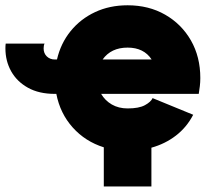

<svg xmlns="http://www.w3.org/2000/svg" viewBox="-20 -542 784 709"><path d="M144.5 -380.9Q141.1 -374.5 141.1 -363.3Q141.1 -345.2 152.8 -333.7Q164.6 -322.3 182.6 -322.3H190.4Q204.1 -381.8 240.7 -427Q277.3 -472.2 331.1 -497.3Q384.8 -522.5 451.2 -522.5Q529.3 -522.5 589.8 -487.8Q650.4 -453.1 685.1 -392.6Q719.7 -332 719.7 -253.9Q719.7 -238.8 718 -224.1Q716.3 -209.5 713.9 -195.3H353.5Q367.7 -170.9 392.8 -156.2Q418 -141.6 451.2 -141.6Q493.2 -141.6 515.1 -153.6Q537.1 -165.5 543.5 -179.7L693.4 -118.2Q669.4 -71.8 629.6 -41.3Q589.8 -10.7 539.1 3.4V146.5H363.3V2Q294.9 -19.5 248.5 -71.3Q202.1 -123 188 -195.3H182.6Q124 -195.3 83.3 -218Q42.5 -240.7 21.2 -278.8Q0 -316.9 0 -363.3Q0 -367.7 0.2 -372.1Q0.5 -376.5 1 -380.9ZM451.2 -366.2Q390.1 -366.2 358.9 -322.3H540Q511.2 -366.2 451.2 -366.2Z"/></svg>

Font: Giphurs Black
Style: Regular
Weight: 900
Version: Version 0.920; ttfautohint (v1.8.4.7-5d5b)